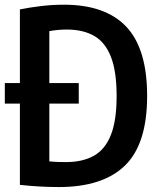

<svg xmlns="http://www.w3.org/2000/svg" viewBox="-21 -768 667 796"><path d="M223 7.5Q146 7.5 61.5 -1.5V-338.5H-1V-423.5H61.5V-729Q104 -737.5 150 -743Q196 -748.5 244 -748.5Q416.5 -748.5 502.8 -657Q589 -565.5 589 -370Q589 -171 497.2 -81.8Q405.5 7.5 223 7.5ZM252.5 -96Q321 -96 367.8 -122Q414.5 -148 438.5 -208Q462.5 -268 462.5 -370Q462.5 -471 439.2 -531.5Q416 -592 370 -618.8Q324 -645.5 256 -645.5Q220 -645.5 183.5 -639V-423.5H305.5V-338.5H183.5V-99Q204 -97 220.8 -96.5Q237.5 -96 252.5 -96Z"/></svg>

Font: Encode Sans Cnd SmBold
Style: Regular
Weight: 600
Width: 3
Designer: Multiple Designers
Foundry: Impallari Type
Version: Version 3.002; ttfautohint (v1.8.3) -l 8 -r 50 -G 200 -x 14 